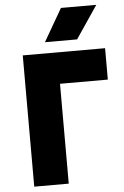

<svg xmlns="http://www.w3.org/2000/svg" viewBox="-61 -977 658 1020"><g transform="rotate(-5 267.5 -467.0)"><path d="M79.5 0V-700H518.5V-532.5H263.5V0ZM203 -759.5 303.5 -933.5H492L374.5 -759.5Z"/></g></svg>

Font: Geologica Roman ExtraBold
Style: Regular
Weight: 800
Designer: Sindre Bremnes, Frode Helland
Foundry: Monokrom Skriftforlag AS
Version: Version 1.010;gftools[0.9.28]